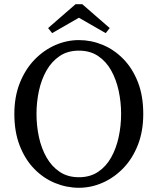

<svg xmlns="http://www.w3.org/2000/svg" viewBox="-20 -875 747 910"><path d="M370 -855 500 -742 481 -718 312 -815H396L227 -718L208 -742L338 -855ZM153 -335Q153 -279 164.5 -225.5Q176 -172 200.5 -129Q225 -86 263 -60.5Q301 -35 354 -35Q407 -35 445 -60.5Q483 -86 507 -129Q531 -172 542.5 -225.5Q554 -279 554 -335Q554 -391 542.5 -444.5Q531 -498 507 -541Q483 -584 445 -609.5Q407 -635 354 -635Q301 -635 263 -609.5Q225 -584 200.5 -541Q176 -498 164.5 -444.5Q153 -391 153 -335ZM354 -685Q412 -685 466.5 -662.5Q521 -640 564.5 -595.5Q608 -551 633.5 -486Q659 -421 659 -335Q659 -253 633.5 -188Q608 -123 564.5 -78Q521 -33 466.5 -9Q412 15 354 15Q296 15 241 -7.5Q186 -30 142.5 -74.5Q99 -119 73.5 -184.5Q48 -250 48 -335Q48 -417 74 -482Q100 -547 143.5 -592Q187 -637 241.5 -661Q296 -685 354 -685Z"/></svg>

Font: Adobe Variable Font Prototype
Style: Regular
Weight: 389
Designer: Frank Grießhammer
Foundry: Adobe
Version: Version 1.004;hotconv 1.0.113;makeotfexe 2.5.65598